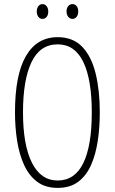

<svg xmlns="http://www.w3.org/2000/svg" viewBox="-20 -905 559 935"><path d="M466 -358Q466 -285 456 -218.5Q446 -152 423 -100.5Q400 -49 360.5 -19.5Q321 10 261 10Q200 10 160 -20.5Q120 -51 96.5 -103.5Q73 -156 63 -221.5Q53 -287 53 -358Q53 -541 106.5 -632.5Q160 -724 261 -724Q336 -724 381 -676.5Q426 -629 446 -546Q466 -463 466 -358ZM92 -358Q92 -199 135.5 -112.5Q179 -26 261 -26Q344 -26 385.5 -110.5Q427 -195 427 -358Q427 -518 385.5 -603.5Q344 -689 261 -689Q175 -689 133.5 -602.5Q92 -516 92 -358ZM159 -849Q159 -864 166.5 -874.5Q174 -885 187 -885Q199 -885 207 -875Q215 -865 215 -849Q215 -832 207 -822.5Q199 -813 187 -813Q174 -813 166.5 -823.5Q159 -834 159 -849ZM304 -850Q304 -865 312 -875Q320 -885 333 -885Q345 -885 353 -875.5Q361 -866 361 -850Q361 -833 353 -823Q345 -813 333 -813Q320 -813 312 -823.5Q304 -834 304 -850Z"/></svg>

Font: Noto Sans Gujarati ExtraCondensed ExtraLight
Style: Regular
Weight: 200
Width: 2
Designer: Jelle Bosma - Monotype Design Team, Universal Thirst
Foundry: Monotype Imaging Inc.
Version: Version 2.106; ttfautohint (v1.8.4.7-5d5b)